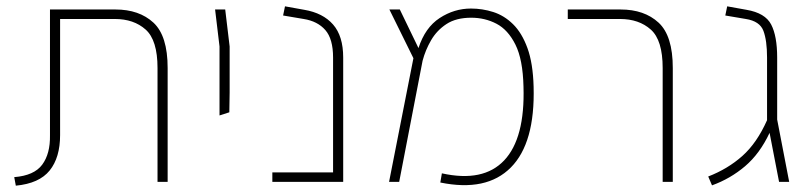

<svg xmlns="http://www.w3.org/2000/svg" viewBox="-20 -575 2565 607"><path d="M30 12 25 -15Q88 -20 113.5 -54.5Q139 -89 138 -147V-545H345Q420 -545 465 -503.5Q510 -462 510 -360V0H478V-360Q478 -448 440.5 -481.5Q403 -515 343 -515H170V-148Q170 -77 137 -36Q104 5 30 12Z M674 -210V-428L660 -545H692L706 -428V-283L705 -220Z M841 0V-30H1033V-393Q1033 -452 1008.5 -480Q984 -508 940 -515L875 -526L881 -555L942 -544Q1001 -534 1033 -497.5Q1065 -461 1065 -393V0Z M1210 0 1287 -391 1211 -545H1244L1303 -423Q1324 -488 1370 -518Q1416 -548 1469 -548Q1505 -548 1539.5 -537Q1574 -526 1602 -498.5Q1630 -471 1647.5 -423Q1665 -375 1667 -301Q1672 -123 1595 -45.5Q1518 32 1372 2L1377 -27Q1508 2 1574 -68Q1640 -138 1635 -301Q1633 -387 1609.5 -434Q1586 -481 1549.5 -500Q1513 -519 1470 -519Q1422 -519 1391.5 -499Q1361 -479 1343 -448Q1325 -417 1316 -383L1242 0Z M2075 0V-360Q2075 -448 2037.5 -481.5Q2000 -515 1940 -515H1775V-545H1942Q2017 -545 2062 -503.5Q2107 -462 2107 -360V0Z M2231 11 2219 -17Q2281 -41 2327 -82Q2373 -123 2405 -195V-197V-393Q2405 -447 2393.5 -477.5Q2382 -508 2338 -515L2273 -526L2279 -555L2340 -544Q2399 -534 2418 -497.5Q2437 -461 2437 -393V-197L2475 0H2443L2413 -155Q2382 -89 2335.5 -49.5Q2289 -10 2231 11Z"/></svg>

Font: Assistant ExtraLight
Style: Regular
Weight: 200
Designer: Hebrew By Ben Nathan, Latin by Paul Hunt
Version: Version 3.000